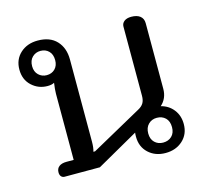

<svg xmlns="http://www.w3.org/2000/svg" viewBox="-87 -658 841 772"><g transform="rotate(-15 333.5 -272.0)"><path d="M413 -81Q413 -92 414 -98L241 0H94Q86 0 80.5 -6Q75 -12 75 -23Q75 -39 86 -47.5Q97 -56 117 -56H147V-331Q147 -348 151 -376Q141 -370 123 -370Q85 -370 57.5 -395.5Q30 -421 30 -463Q30 -505 58.5 -531Q87 -557 131 -557Q182 -557 209.5 -527.5Q237 -498 237 -450V-107Q237 -83 232 -67H239L450 -184Q465 -192 472 -203.5Q479 -215 479 -234V-522Q479 -535 489.5 -543.5Q500 -552 519 -552Q543 -552 556 -541.5Q569 -531 569 -512V-239Q569 -199 541 -174Q573 -166 592.5 -141Q612 -116 612 -81Q612 -39 583.5 -13Q555 13 512 13Q469 13 441 -13Q413 -39 413 -81ZM179 -463Q179 -487 165.5 -500.5Q152 -514 131 -514Q111 -514 97 -500.5Q83 -487 83 -463Q83 -440 97 -426.5Q111 -413 131 -413Q152 -413 165.5 -426.5Q179 -440 179 -463ZM563 -81Q563 -106 549 -119.5Q535 -133 513 -133Q492 -133 478 -119Q464 -105 464 -81Q464 -57 478 -43.5Q492 -30 513 -30Q535 -30 549 -43.5Q563 -57 563 -81Z"/></g></svg>

Font: Maitree Medium
Style: Regular
Weight: 500
Designer: CadsonDemak Team
Foundry: CadsonDemak
Version: Version 1.010